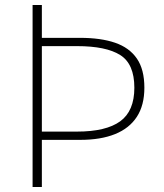

<svg xmlns="http://www.w3.org/2000/svg" viewBox="-20 -746 654 766"><path d="M110 0V-726H147V-595H300Q382 -595 439 -575.5Q496 -556 526 -512.5Q556 -469 556 -396Q556 -326 526 -280Q496 -234 439 -211Q382 -188 300 -188H147V0ZM147 -221H287Q403 -221 459.5 -262Q516 -303 516 -396Q516 -491 459.5 -526.5Q403 -562 287 -562H147Z"/></svg>

Font: Noto Sans TC
Style: Regular
Weight: 100
Designer: Ryoko NISHIZUKA 西塚涼子 (kana, bopomofo & ideographs); Paul D. Hunt (Latin, Greek & Cyrillic); Sandoll Communications 산돌커뮤니
Foundry: Adobe
Version: Version 2.004;hotconv 1.0.118;makeotfexe 2.5.65603